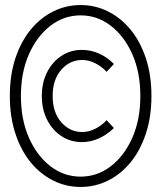

<svg xmlns="http://www.w3.org/2000/svg" viewBox="-20 -731 640 762"><path d="M305 -167Q261 -167 225 -190Q189 -213 167.5 -254.5Q146 -296 146 -350Q146 -404 167.5 -445.5Q189 -487 225 -510Q261 -533 305 -533Q341 -533 374 -518Q407 -503 432 -477L403 -446Q384 -467 358 -480Q332 -493 306 -493Q257 -493 223 -454Q189 -415 189 -350Q189 -285 223 -246Q257 -207 306 -207Q332 -207 358 -220Q384 -233 403 -254L432 -223Q407 -198 374 -182.5Q341 -167 305 -167ZM300 11Q242 11 191 -14.5Q140 -40 101.5 -87Q63 -134 41 -201Q19 -268 19 -350Q19 -433 41 -499.5Q63 -566 101.5 -613Q140 -660 191 -685.5Q242 -711 300 -711Q358 -711 409 -685.5Q460 -660 498.5 -613Q537 -566 559 -499.5Q581 -433 581 -350Q581 -268 559 -201Q537 -134 498.5 -87Q460 -40 409 -14.5Q358 11 300 11ZM300 -30Q366 -30 419.5 -71Q473 -112 505 -184Q537 -256 537 -350Q537 -444 505 -516Q473 -588 419.5 -629Q366 -670 300 -670Q234 -670 180.5 -629Q127 -588 95 -516Q63 -444 63 -350Q63 -256 95 -184Q127 -112 180.5 -71Q234 -30 300 -30Z"/></svg>

Font: Red Hat Mono VF Light
Style: Regular
Weight: 300
Monospace: yes
Designer: Pentagram, MCKL
Foundry: Pentagram, MCKL
Version: Version 1.023